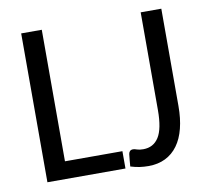

<svg xmlns="http://www.w3.org/2000/svg" viewBox="-74 -725 898 815"><g transform="rotate(-10 375.5 -318.0)"><path d="M67.4 0ZM156.2 -74.7H403.8V0H67.4V-641.6H156.2ZM671.4 -222.2Q671.4 -168.5 660.6 -126Q649.9 -83.5 628.4 -54Q606.9 -24.4 575.2 -8.8Q543.5 6.8 502 6.8Q482.9 6.8 464.4 4.2Q445.8 1.5 425.3 -4.9Q426.3 -18.6 427.5 -31.7Q428.7 -44.9 430.2 -57.6Q431.2 -64.9 435.8 -69.8Q440.4 -74.7 449.7 -74.7Q456.1 -74.7 466.1 -71Q476.1 -67.4 492.7 -67.4Q536.6 -67.4 559.6 -103.5Q582.5 -139.6 582.5 -220.2V-641.6H671.4Z"/></g></svg>

Font: Carlito
Style: Regular
Weight: 400
Designer: Lukasz Dziedzic
Foundry: tyPoland Lukasz Dziedzic
Version: Version 1.104